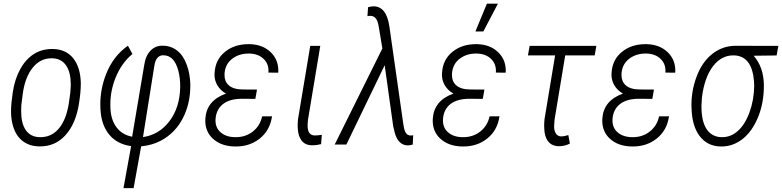

<svg xmlns="http://www.w3.org/2000/svg" viewBox="-20 -774 4187 1028"><path d="M101.6 -270 94.2 -210.9 93.3 -184.6Q93.3 -181.2 93.3 -177.7Q93.3 -114.7 117.2 -78.6Q142.6 -41 191.4 -39.6Q194.3 -39.6 197.3 -39.6Q253.9 -39.6 292.5 -83Q333.5 -128.9 348.1 -218.3L356.4 -277.3L358.9 -316.4Q358.9 -319.8 358.9 -323.2Q358.9 -385.3 335 -421.9Q309.6 -460.4 260.7 -461.9Q258.3 -461.9 255.4 -461.9Q196.8 -461.9 156.2 -413.1Q113.8 -361.3 101.6 -270ZM161.6 -484.9Q204.1 -511.7 259.3 -511.7Q262.2 -511.7 264.6 -511.7Q334 -509.8 372.6 -461.4Q410.6 -413.1 412.6 -330.6Q412.6 -327.1 412.6 -323.2Q412.6 -282.7 403.3 -222.2Q386.7 -111.8 330.1 -49.8Q275.4 10.3 193.8 9.8Q190.9 9.8 187.5 9.8Q123.5 7.8 85 -33.7Q46.9 -75.2 40 -152.3L39.1 -170.9Q39.1 -175.3 39.1 -180.2Q39.1 -216.8 48.3 -279.8Q59.1 -351.1 88.4 -403.8Q117.2 -456.5 161.6 -484.9Z M745.6 -40Q832.5 -52.7 887.5 -125.5Q942.4 -198.2 944.8 -306.2Q944.8 -310.1 944.8 -314Q944.8 -355.5 935.1 -394.5Q924.3 -436.5 902.8 -458.5Q882.8 -478 855 -478Q852.5 -478 849.6 -478Q814.9 -474.6 806.6 -422.9ZM682.1 8.3Q610.4 -1.5 568.4 -49.1Q526.4 -96.7 519 -173.8Q517.1 -194.8 517.1 -215.8Q517.1 -297.4 547.4 -375.5Q585.4 -473.6 665 -529.3L689 -484.9Q630.4 -436.5 598.6 -357.4Q570.8 -288.1 570.8 -214.8Q570.8 -204.6 571.3 -194.3Q573.7 -132.8 603.8 -92.5Q633.8 -52.2 687.5 -42L752.4 -426.8Q759.3 -475.6 786.1 -502.9Q812 -529.8 849.6 -529.3Q851.1 -529.3 852.5 -529.3Q896 -528.8 929 -502.7Q961.9 -476.6 979.7 -427.7Q997.6 -378.9 999 -322.8Q999 -318.8 999 -314.9Q999 -230.5 967.8 -159.7Q935.1 -85.4 874.5 -41.5Q814 2.4 735.8 9.3L695.3 233.4H641.1Z M1079.6 -140.6Q1086.9 -236.3 1189.9 -272.9Q1159.2 -290 1142.6 -319.3Q1128.4 -344.7 1128.4 -374.5Q1128.4 -378.9 1128.9 -383.3Q1132.8 -455.1 1185.5 -497.1Q1235.8 -537.6 1310.5 -537.6Q1314 -537.6 1317.4 -537.6Q1387.7 -535.6 1430.7 -493.2Q1470.2 -454.1 1470.2 -395.5Q1470.2 -390.1 1469.7 -384.8L1417 -385.3Q1417.5 -389.6 1417.5 -393.6Q1418 -433.1 1391.6 -458.5Q1363.3 -486.3 1314.5 -487.3Q1312.5 -487.3 1311 -487.3Q1260.7 -487.3 1224.6 -460.4Q1187.5 -432.6 1182.6 -384.8Q1182.1 -378.4 1182.1 -372.6Q1182.1 -337.9 1203.6 -318.4Q1229 -294.9 1280.8 -294.9L1356 -294.4L1347.2 -244.6L1274.9 -245.1Q1211.4 -245.1 1175.3 -217.8Q1139.2 -190.4 1134.3 -140.1Q1133.8 -134.3 1133.8 -128.9Q1133.8 -90.8 1159.2 -67.4Q1188.5 -40 1239.3 -39.6Q1240.7 -39.6 1242.7 -39.6Q1294.9 -39.6 1333 -69.3Q1372.6 -100.1 1383.3 -150.9L1436.5 -151.4Q1425.8 -75.7 1370.1 -31.7Q1316.9 10.3 1243.2 10.3Q1239.7 10.3 1236.3 10.3Q1163.1 8.8 1119.1 -32.2Q1079.1 -69.3 1079.1 -128.4Q1079.1 -134.8 1079.6 -140.6Z M1694.8 -528.3 1628.9 -132.3 1627 -106.4Q1627 -104 1627 -101.1Q1627 -49.3 1665 -48.8Q1666.5 -48.8 1668 -48.8Q1679.7 -48.8 1703.1 -52.2L1699.2 -2.4Q1676.3 3.9 1655.3 3.9Q1652.3 3.9 1649.9 3.9Q1614.3 3.4 1595.2 -20.8Q1576.2 -44.9 1574.2 -87.4Q1573.7 -95.2 1573.7 -103Q1573.7 -118.7 1575.2 -133.3L1641.1 -528.3Z M1979.5 -740.2Q2049.3 -740.2 2064.9 -631.8L2138.7 -114.7L2142.6 -91.3Q2150.4 -50.8 2174.8 -48.8Q2179.2 -47.9 2183.6 -48.8L2192.4 -49.8L2189.9 0Q2174.8 4.4 2164.1 4.4Q2111.3 4.4 2092.8 -66.4L2085.4 -97.2L2039.6 -424.8L1834.5 0H1772L2027.3 -514.6L2010.7 -614.3L2005.9 -641.6Q1996.6 -687 1965.8 -689H1957L1947.3 -687.5L1950.7 -735.4Q1967.8 -740.2 1979.5 -740.2Z M2297.4 -140.6Q2304.7 -236.3 2407.7 -272.9Q2377 -290 2360.4 -319.3Q2346.2 -344.7 2346.2 -374.5Q2346.2 -378.9 2346.7 -383.3Q2350.6 -455.1 2403.3 -497.1Q2453.6 -537.6 2528.3 -537.6Q2531.7 -537.6 2535.2 -537.6Q2605.5 -535.6 2648.4 -493.2Q2688 -454.1 2688 -395.5Q2688 -390.1 2687.5 -384.8L2634.8 -385.3Q2635.3 -389.6 2635.3 -393.6Q2635.7 -433.1 2609.4 -458.5Q2581.1 -486.3 2532.2 -487.3Q2530.3 -487.3 2528.8 -487.3Q2478.5 -487.3 2442.4 -460.4Q2405.3 -432.6 2400.4 -384.8Q2399.9 -378.4 2399.9 -372.6Q2399.9 -337.9 2421.4 -318.4Q2446.8 -294.9 2498.5 -294.9L2573.7 -294.4L2564.9 -244.6L2492.7 -245.1Q2429.2 -245.1 2393.1 -217.8Q2356.9 -190.4 2352.1 -140.1Q2351.6 -134.3 2351.6 -128.9Q2351.6 -90.8 2377 -67.4Q2406.2 -40 2457 -39.6Q2458.5 -39.6 2460.4 -39.6Q2512.7 -39.6 2550.8 -69.3Q2590.3 -100.1 2601.1 -150.9L2654.3 -151.4Q2643.6 -75.7 2587.9 -31.7Q2534.7 10.3 2460.9 10.3Q2457.5 10.3 2454.1 10.3Q2380.9 8.8 2336.9 -32.2Q2296.9 -69.3 2296.9 -128.4Q2296.9 -134.8 2297.4 -140.6ZM2586.9 -754.4H2646L2567.9 -605.5H2525.4Z M3164.1 -477.5H3006.3L2949.2 -133.3L2947.3 -106.4Q2946.8 -101.6 2946.8 -97.2Q2946.8 -75.2 2955.1 -61Q2964.8 -43.9 2985.4 -43.5Q2999.5 -43.5 3022.9 -50.8L3031.2 -5.4Q3004.4 8.8 2973.6 8.8Q2972.7 8.8 2971.7 8.8Q2935.1 8.3 2915 -16.8Q2895 -42 2894 -87.9Q2893.6 -95.2 2893.6 -102.1Q2893.6 -119.6 2895.5 -136.2L2952.1 -477.5H2806.6L2815.9 -528.3H3172.9Z M3205.1 -140.6Q3212.4 -236.3 3315.4 -272.9Q3284.7 -290 3268.1 -319.3Q3253.9 -344.7 3253.9 -374.5Q3253.9 -378.9 3254.4 -383.3Q3258.3 -455.1 3311 -497.1Q3361.3 -537.6 3436 -537.6Q3439.5 -537.6 3442.9 -537.6Q3513.2 -535.6 3556.2 -493.2Q3595.7 -454.1 3595.7 -395.5Q3595.7 -390.1 3595.2 -384.8L3542.5 -385.3Q3543 -389.6 3543 -393.6Q3543.5 -433.1 3517.1 -458.5Q3488.8 -486.3 3439.9 -487.3Q3438 -487.3 3436.5 -487.3Q3386.2 -487.3 3350.1 -460.4Q3313 -432.6 3308.1 -384.8Q3307.6 -378.4 3307.6 -372.6Q3307.6 -337.9 3329.1 -318.4Q3354.5 -294.9 3406.2 -294.9L3481.4 -294.4L3472.7 -244.6L3400.4 -245.1Q3336.9 -245.1 3300.8 -217.8Q3264.6 -190.4 3259.8 -140.1Q3259.3 -134.3 3259.3 -128.9Q3259.3 -90.8 3284.7 -67.4Q3314 -40 3364.7 -39.6Q3366.2 -39.6 3368.2 -39.6Q3420.4 -39.6 3458.5 -69.3Q3498 -100.1 3508.8 -150.9L3562 -151.4Q3551.3 -75.7 3495.6 -31.7Q3442.4 10.3 3368.7 10.3Q3365.2 10.3 3361.8 10.3Q3288.6 8.8 3244.6 -32.2Q3204.6 -69.3 3204.6 -128.4Q3204.6 -134.8 3205.1 -140.6Z M3738.3 -252.4 3735.8 -210Q3735.8 -206.1 3735.8 -201.7Q3735.8 -127.9 3761.2 -85.9Q3788.6 -42 3840.3 -39.6Q3842.8 -39.6 3845.7 -39.6Q3891.6 -39.1 3928.7 -71.3Q3968.3 -105.5 3992.7 -171.9Q4017.1 -238.3 4018.1 -314.5L4017.1 -337.9Q4006.8 -473.6 3911.1 -477.5Q3908.7 -477.5 3905.8 -477.5Q3842.8 -477.5 3798.3 -420.4Q3752 -360.8 3738.3 -252.4ZM4138.2 -477.1 4015.1 -475.6Q4068.4 -414.6 4069.8 -320.8Q4069.8 -316.9 4069.8 -312.5Q4069.8 -223.6 4039.6 -148.4Q4007.3 -69.3 3954.6 -28.8Q3903.8 10.3 3842.8 10.3Q3839.8 10.3 3836.9 10.3Q3766.6 8.3 3725.6 -46.1Q3684.6 -100.6 3682.6 -197.3Q3682.1 -205.1 3682.1 -212.9Q3682.1 -288.1 3708.5 -360.4Q3736.8 -439.5 3792.2 -484.1Q3847.7 -528.8 3918.5 -528.8L4147.5 -528.3Z"/></svg>

Font: MAUL Condensed Light Italic
Style: Light Italic
Weight: 300
Italic angle: -12°
Designer: MAUL
Version: Version 1.0; 2020; ttfautohint (v1.8.3)